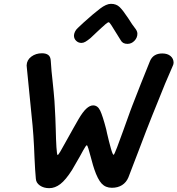

<svg xmlns="http://www.w3.org/2000/svg" viewBox="-20 -983 926 1002"><path d="M167 -51Q163 -93 160 -161Q156 -280 145 -378Q136 -464 120 -630L119 -642Q120 -670 143.5 -687.5Q167 -705 199 -705Q220 -705 232 -696Q244 -687 245 -665Q246 -642 249 -611.5Q252 -581 254 -564Q255 -553 260 -504.5Q265 -456 267 -405Q269 -376 271 -306Q272 -256 274.5 -215Q277 -174 281 -174Q284 -174 295 -192.5Q306 -211 320 -237Q331 -257 363 -314Q367 -322 389.5 -360.5Q412 -399 430.5 -416Q449 -433 466 -433Q490 -433 503 -405.5Q516 -378 534 -309Q538 -292 539 -286Q549 -243 558.5 -209Q568 -175 573 -175Q576 -175 591 -214Q606 -253 623 -301L660 -404L671 -433Q713 -542 763 -665Q780 -704 827 -704Q854 -704 870 -690.5Q886 -677 886 -655Q886 -647 879 -633Q842 -550 804 -453L774 -379Q747 -312 701 -190Q691 -165 678.5 -131.5Q666 -98 650 -57Q639 -31 617 -17Q595 -3 564 -3Q531 -3 510.5 -25Q490 -47 472 -100Q468 -110 453 -166Q447 -189 441.5 -207Q436 -225 433 -225Q429 -225 414.5 -199Q400 -173 397 -167Q366 -112 356 -96Q323 -44 295 -22.5Q267 -1 237 -1Q208 -1 188 -15Q168 -29 167 -51ZM610 -773 582 -818Q570 -838 560.5 -852.5Q551 -867 547 -867Q543 -867 531.5 -857.5Q520 -848 508.5 -837Q497 -826 488 -818L452 -784Q436 -771 425.5 -765Q415 -759 405 -759Q389 -759 377.5 -770Q366 -781 366 -797Q366 -806 371 -817Q376 -828 386 -837Q404 -853 417 -866Q468 -912 501.5 -937.5Q535 -963 559 -963Q587 -963 604.5 -946Q622 -929 649 -888Q670 -854 689 -830Q697 -818 697 -807Q697 -786 681.5 -770Q666 -754 645 -754Q620 -754 610 -773Z"/></svg>

Font: Mali SemiBold
Style: Italic
Weight: 600
Italic angle: -10°
Version: Version 1.000; ttfautohint (v1.6)